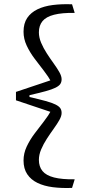

<svg xmlns="http://www.w3.org/2000/svg" viewBox="-20 -771 416 938"><path d="M281 -219Q281 -204 270 -184.5Q259 -165 242 -141.5Q225 -118 208.5 -92.5Q192 -67 181 -41Q170 -15 170 10Q170 43 187.5 64.5Q205 86 244 96Q283 106 345 105L332 147Q281 149 238 143.5Q195 138 163 122.5Q131 107 113 80Q95 53 95 13Q95 -22 110.5 -55Q126 -88 149 -118.5Q172 -149 194.5 -178Q217 -207 231 -233L240 -220L58 -281V-322L240 -383L231 -370Q217 -396 194.5 -425Q172 -454 149 -484.5Q126 -515 110.5 -548Q95 -581 95 -616Q95 -657 113 -683.5Q131 -710 163 -725.5Q195 -741 238 -746.5Q281 -752 332 -750L345 -708Q283 -709 244 -699Q205 -689 187.5 -667.5Q170 -646 170 -613Q170 -588 181 -562Q192 -536 208.5 -510.5Q225 -485 242 -461.5Q259 -438 270 -418.5Q281 -399 281 -384Q281 -370 274.5 -360.5Q268 -351 251 -342.5Q234 -334 203 -325.5Q172 -317 124 -306V-297Q172 -286 203 -277.5Q234 -269 251 -260.5Q268 -252 274.5 -242.5Q281 -233 281 -219Z"/></svg>

Font: Roboto Serif SemiCondensed Light
Style: Regular
Weight: 300
Width: 4
Designer: Greg Gazdowicz
Foundry: Commercial Type
Version: Version 1.007